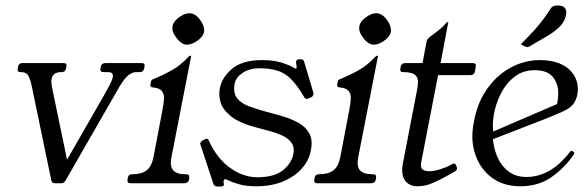

<svg xmlns="http://www.w3.org/2000/svg" viewBox="-20 -671 2151 703"><path d="M499 -440Q512 -440 509 -427L508 -420Q505 -407 492 -407H478Q465 -407 450.5 -396Q436 -385 417 -353L220 -10Q214 0 205 0H181Q171 0 168 -10L97 -352Q90 -386 82 -396.5Q74 -407 57 -407H55Q42 -407 45 -420L46 -427Q49 -440 62 -440H213Q226 -440 223 -427L222 -420Q219 -407 206 -407H204Q174 -407 169 -382Q167 -370 169.5 -356.5Q172 -343 176 -324L232 -55L207 -54L362 -324Q374 -345 382.5 -361.5Q391 -378 393 -389Q396 -407 376 -407H359Q345 -407 348 -420L349 -427Q352 -440 366 -440Z M662 -33Q675 -33 673 -20L672 -13Q669 0 654 0H459Q444 0 447 -13L448 -20Q450 -33 463 -33H465Q498 -33 516.5 -47Q535 -61 542 -96L575 -269Q580 -294 580.5 -311Q581 -328 572 -338.5Q563 -349 539 -351Q528 -352 531 -363L533 -373Q534 -378 538 -380Q542 -382 548 -384Q579 -397 609.5 -414Q640 -431 669 -462Q674 -467 677 -467H678Q680 -467 680 -466L608 -97Q601 -62 614 -47.5Q627 -33 659 -33ZM680 -622Q700 -618 715 -595Q730 -573 727 -554Q723 -535 700 -520Q678 -505 658 -508Q640 -512 624 -535Q608 -556 612 -576Q616 -595 639 -610Q661 -625 680 -622Z M1113 -312Q1107 -309 1104 -309Q1097 -309 1094 -315Q1070 -356 1048 -379Q1026 -402 998 -411.5Q970 -421 930 -421Q893 -421 868 -404Q843 -387 839 -364Q833 -330 848.5 -311Q864 -292 891.5 -282Q919 -272 951 -263Q982 -255 1014 -245.5Q1046 -236 1072.5 -221.5Q1099 -207 1112.5 -182.5Q1126 -158 1118 -120Q1112 -85 1086 -55Q1060 -25 1017.5 -7Q975 11 918 11Q883 11 858.5 4.5Q834 -2 813 -12Q807 -15 806 -15Q800 -15 799 -9Q798 -8 798.5 -6Q799 -4 799 -2Q800 4 800 5Q799 12 788 12H776Q766 12 762 4L715 -138Q713 -144 713 -146Q715 -153 723 -157L728 -160Q734 -163 737 -163Q742 -163 745 -155Q775 -90 823 -56Q871 -22 922 -22Q985 -22 1016.5 -48Q1048 -74 1054 -107Q1059 -132 1047.5 -148Q1036 -164 1015 -174Q994 -184 969.5 -190.5Q945 -197 923 -203Q857 -220 826 -245Q795 -270 787.5 -297Q780 -324 785 -348Q792 -387 829.5 -419Q867 -451 940 -451Q984 -451 1015 -440.5Q1046 -430 1057 -422Q1061 -420 1063 -420Q1066 -420 1066 -423Q1067 -425 1066 -428Q1065 -431 1065 -435Q1064 -439 1064 -441.5Q1064 -444 1064 -445Q1066 -454 1075 -454H1084Q1091 -454 1094 -444L1127 -333Q1128 -330 1127.5 -328Q1127 -326 1127 -324Q1126 -318 1118 -314Z M1346 -33Q1359 -33 1357 -20L1356 -13Q1353 0 1338 0H1143Q1128 0 1131 -13L1132 -20Q1134 -33 1147 -33H1149Q1182 -33 1200.5 -47Q1219 -61 1226 -96L1259 -269Q1264 -294 1264.5 -311Q1265 -328 1256 -338.5Q1247 -349 1223 -351Q1212 -352 1215 -363L1217 -373Q1218 -378 1222 -380Q1226 -382 1232 -384Q1263 -397 1293.5 -414Q1324 -431 1353 -462Q1358 -467 1361 -467H1362Q1364 -467 1364 -466L1292 -97Q1285 -62 1298 -47.5Q1311 -33 1343 -33ZM1364 -622Q1384 -618 1399 -595Q1414 -573 1411 -554Q1407 -535 1384 -520Q1362 -505 1342 -508Q1324 -512 1308 -535Q1292 -556 1296 -576Q1300 -595 1323 -610Q1345 -625 1364 -622Z M1652 -60Q1654 -56 1653 -52Q1652 -47 1645 -43L1615 -26Q1588 -11 1562 0Q1536 11 1508 11Q1488 11 1474 1Q1460 -9 1455 -27.5Q1450 -46 1455 -72L1506 -336Q1510 -355 1510.5 -371Q1511 -387 1499.5 -397Q1488 -407 1456 -407Q1443 -407 1446 -420L1447 -427Q1450 -440 1463 -440H1527L1542 -519Q1544 -528 1553 -535Q1575 -552 1588 -562Q1601 -572 1615 -588Q1616 -590 1619 -590H1621Q1622 -590 1621 -587L1593 -440H1711Q1725 -440 1722 -427L1719 -409Q1716 -396 1702 -396H1584L1523 -81Q1518 -57 1527.5 -50.5Q1537 -44 1553 -44Q1568 -44 1591 -51Q1614 -58 1630 -67Q1633 -69 1636.5 -70.5Q1640 -72 1642 -72Q1648 -72 1650 -66Z M2080 -104Q2046 -55 1998.5 -22Q1951 11 1885 11Q1822 11 1779.5 -21.5Q1737 -54 1719.5 -107.5Q1702 -161 1715 -224Q1726 -285 1752.5 -328.5Q1779 -372 1813 -399Q1847 -426 1883.5 -438.5Q1920 -451 1954 -451Q1999 -451 2028 -439Q2057 -427 2073 -407.5Q2089 -388 2093.5 -366.5Q2098 -345 2094 -325Q2089 -301 2076.5 -287Q2064 -273 2037 -261Q2010 -249 1962 -230L1740 -144L1734 -167L2045 -301L2011 -263Q2024 -295 2024 -330Q2024 -365 2004 -389.5Q1984 -414 1937 -414Q1895 -414 1864 -390Q1833 -366 1814 -328.5Q1795 -291 1788 -250.5Q1781 -210 1788 -177L1784 -172Q1786 -133 1800 -99Q1814 -65 1841 -44Q1868 -23 1908 -23Q1950 -23 1990 -45Q2030 -67 2067 -115Q2071 -120 2075 -118L2081 -114Q2085 -111 2080 -104ZM1887 -509Q1918 -540 1936 -560Q1954 -580 1967 -597.5Q1980 -615 1996 -639Q2000 -646 2006.5 -648.5Q2013 -651 2021 -651Q2042 -651 2049 -641Q2056 -631 2052 -614Q2047 -589 2025.5 -569.5Q2004 -550 1974.5 -533.5Q1945 -517 1919 -501Q1916 -500 1913.5 -499Q1911 -498 1909 -499Q1905 -499 1896 -504Z"/></svg>

Font: Young Serif Light
Style: Italic
Weight: 300
Italic angle: -10.979°
Designer: Bastien Sozeau
Foundry: NBR — Bastien Sozeau
Version: Version 5.001